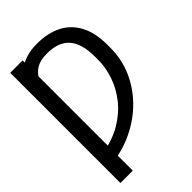

<svg xmlns="http://www.w3.org/2000/svg" viewBox="-266 -813 1114 1114"><g transform="rotate(-45 291.0 -256.0)"><path d="M135.7 -703.1V201.2H34.2V-703.1ZM82 86.9V6.8Q176.8 -7.8 245.8 -48.8Q314.9 -89.8 359.9 -147Q404.8 -204.1 426.5 -268.6Q448.2 -333 448.2 -394.5V-420.9Q448.2 -476.1 436.8 -515.9Q425.3 -555.7 402.3 -581.3Q379.4 -606.9 344.5 -619.4Q309.6 -631.8 262.7 -631.8Q209.5 -631.8 177 -612.3Q144.5 -592.8 127 -557.6Q109.4 -522.5 101.6 -474.6V-664.1Q132.3 -687 172.4 -700.2Q212.4 -713.4 262.7 -712.9Q350.6 -713.4 414.6 -680.9Q478.5 -648.4 513.2 -583.3Q547.9 -518.1 547.9 -419.9V-394.5Q547.9 -302.2 512.5 -220.2Q477.1 -138.2 413.6 -73.2Q350.1 -8.3 265.4 33.4Q180.7 75.2 82 86.9Z"/></g></svg>

Font: Inter Display V
Style: Regular
Weight: 400
Designer: Rasmus Andersson
Foundry: rsms
Version: Version 3.015;git-src